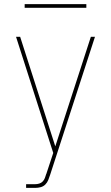

<svg xmlns="http://www.w3.org/2000/svg" viewBox="-20 -699 540 934"><path d="M107 215V197H151Q161 197 171 194Q181 191 188 183.5Q195 176 198.5 166.5Q202 157 205 147L206 146V145Q206 145 206 145Q206 145 206 145L239 45L58 -520H78L249 13L422 -520H442L224 151Q220 163 215 176Q210 189 200.5 198.5Q191 208 178 211.5Q165 215 151 215ZM100 -661V-679H400V-661Z"/></svg>

Font: Iosevka SS04 Thin
Style: Regular
Weight: 100
Monospace: yes
Designer: Belleve Invis
Foundry: Belleve Invis
Version: Version 19.0.0; ttfautohint (v1.8.4)